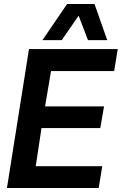

<svg xmlns="http://www.w3.org/2000/svg" viewBox="-20 -947 613 967"><path d="M15 0 126 -700H573L555 -589H237L207 -411H504L485 -302H189L160 -110H495L477 0ZM194 -745 318 -927H456L520 -745H423L376 -868L291 -745Z"/></svg>

Font: Georama ExtraCondensed Thin SemiBold
Style: Italic
Weight: 600
Italic angle: -9°
Version: Version 1.001